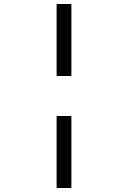

<svg xmlns="http://www.w3.org/2000/svg" viewBox="-20 -740 640 960"><path d="M263 -360V-720H337V-360ZM263 200V-160H337V200Z"/></svg>

Font: Chivo Mono
Style: Regular
Weight: 400
Monospace: yes
Designer: Hector Gatti
Foundry: Omnibus-Type
Version: Version 1.008; ttfautohint (v1.8.4.7-5d5b)